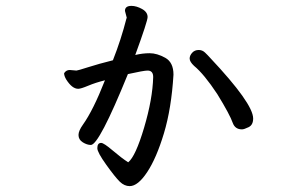

<svg xmlns="http://www.w3.org/2000/svg" viewBox="-20 -565 1040 653"><path d="M803 -125Q780 -125 772 -146Q762 -175 719 -245Q674 -313 640 -341Q625 -355 625 -366Q625 -376 633.5 -385.5Q642 -395 656 -395Q668 -395 677 -386.5Q686 -378 694 -369Q841 -213 841 -162Q841 -140 825.5 -132.5Q810 -125 803 -125ZM421 68Q403 68 387.5 53Q372 38 341.5 -4.5Q311 -47 311 -61Q311 -79 324 -79Q333 -79 363.5 -53Q394 -27 416 -13Q441 -33 470 -130.5Q499 -228 501 -303Q501 -325 482 -325Q469 -325 415 -313Q317 -72 289 -72Q276 -72 261.5 -81Q247 -90 247 -106Q247 -120 262 -141Q297 -190 337 -292Q305 -284 280 -273.5Q255 -263 246 -263Q225 -263 205 -295Q198 -307 198 -316Q205 -327 217 -327L240 -325Q244 -325 280 -336.5Q316 -348 364 -360Q392 -431 410 -502Q411 -503 411 -505L405 -528Q405 -545 427 -545Q444 -545 463 -534.5Q482 -524 482 -507Q482 -493 440 -378Q465 -384 489 -384Q514 -384 542 -368.5Q570 -353 570 -311Q563 -196 537.5 -111.5Q512 -27 480.5 20.5Q449 68 421 68Z"/></svg>

Font: ToneOZ-Pinyin-WenKai-Medium
Style: Medium
Weight: 700
Designer: Fontworks Inc.
Foundry: ToneOZ
Version: Version 0.240331